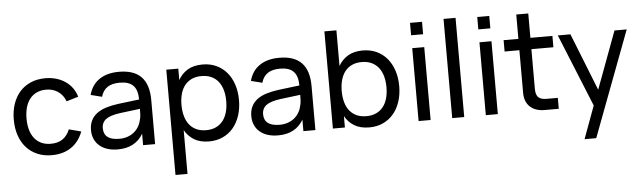

<svg xmlns="http://www.w3.org/2000/svg" viewBox="-55 -956 4728 1417"><g transform="rotate(-5 2308.5 -247.5)"><path d="M297.5 15Q237.5 15 189.8 -5.8Q142 -26.5 108.8 -64Q75.5 -101.5 57.8 -154Q40 -206.5 40 -270Q40 -334.5 58 -387Q76 -439.5 109.2 -476.8Q142.5 -514 190.5 -534.5Q238.5 -555 298.5 -555Q341.5 -555 378.8 -544Q416 -533 445.8 -512.8Q475.5 -492.5 496.8 -463.5Q518 -434.5 528.5 -398L440.5 -371.5Q423 -418.5 385.2 -444.5Q347.5 -470.5 297.5 -470.5Q257.5 -470.5 227 -456.2Q196.5 -442 176 -416Q155.5 -390 145 -353Q134.5 -316 134.5 -270Q134.5 -225 144.8 -188Q155 -151 175.5 -124.8Q196 -98.5 226.5 -84Q257 -69.5 297.5 -69.5Q351 -69.5 385.8 -94Q420.5 -118.5 438.5 -164L528.5 -140.5Q500 -64.5 440.8 -24.8Q381.5 15 297.5 15Z M844 -555Q954.5 -555 1009 -498.2Q1063.5 -441.5 1063.5 -326.5V0H974.5V-85Q946 -35.5 898.8 -10.2Q851.5 15 786 15Q743.5 15 709.2 4Q675 -7 651 -27.8Q627 -48.5 614 -77.8Q601 -107 601 -143.5Q601 -185 616.2 -215.5Q631.5 -246 659.8 -267Q688 -288 728.2 -300.5Q768.5 -313 819 -319.5L974.5 -338.5Q974 -409.5 942 -442Q910 -474.5 843 -474.5Q785.5 -474.5 751.5 -452Q717.5 -429.5 704 -382L621 -403Q641 -477.5 698.2 -516.2Q755.5 -555 844 -555ZM829 -251Q755 -241.5 722 -217.8Q689 -194 689 -149.5Q689 -106 718 -84Q747 -62 804.5 -62Q836 -62 862.8 -70.8Q889.5 -79.5 910.2 -95.5Q931 -111.5 945.2 -134Q959.5 -156.5 966 -184Q972.5 -204.5 973.5 -227Q974.5 -249.5 974.5 -267.5V-269Z M1193.5 240V-540H1282.5V-455.5Q1308.5 -502.5 1352.8 -528.8Q1397 -555 1463 -555Q1519 -555 1564.5 -534Q1610 -513 1642 -475.2Q1674 -437.5 1691.2 -385.2Q1708.5 -333 1708.5 -270.5Q1708.5 -207 1691 -154.5Q1673.5 -102 1641.5 -64.2Q1609.5 -26.5 1564 -5.8Q1518.5 15 1463 15Q1397 15 1352.8 -11.5Q1308.5 -38 1282.5 -84.5V240ZM1448 -69.5Q1490 -69.5 1521 -84.2Q1552 -99 1572.8 -125.5Q1593.5 -152 1603.8 -189Q1614 -226 1614 -270.5Q1614 -316 1603.5 -353Q1593 -390 1572.2 -416Q1551.5 -442 1520.5 -456.2Q1489.5 -470.5 1448 -470.5Q1405.5 -470.5 1374.5 -455.8Q1343.5 -441 1323 -414.8Q1302.5 -388.5 1292.5 -351.8Q1282.5 -315 1282.5 -270.5Q1282.5 -225 1293 -187.8Q1303.5 -150.5 1324.2 -124.2Q1345 -98 1376 -83.8Q1407 -69.5 1448 -69.5Z M2031.5 -555Q2142 -555 2196.5 -498.2Q2251 -441.5 2251 -326.5V0H2162V-85Q2133.5 -35.5 2086.2 -10.2Q2039 15 1973.5 15Q1931 15 1896.8 4Q1862.5 -7 1838.5 -27.8Q1814.5 -48.5 1801.5 -77.8Q1788.5 -107 1788.5 -143.5Q1788.5 -185 1803.8 -215.5Q1819 -246 1847.2 -267Q1875.5 -288 1915.8 -300.5Q1956 -313 2006.5 -319.5L2162 -338.5Q2161.5 -409.5 2129.5 -442Q2097.5 -474.5 2030.5 -474.5Q1973 -474.5 1939 -452Q1905 -429.5 1891.5 -382L1808.5 -403Q1828.5 -477.5 1885.8 -516.2Q1943 -555 2031.5 -555ZM2016.5 -251Q1942.5 -241.5 1909.5 -217.8Q1876.5 -194 1876.5 -149.5Q1876.5 -106 1905.5 -84Q1934.5 -62 1992 -62Q2023.5 -62 2050.2 -70.8Q2077 -79.5 2097.8 -95.5Q2118.5 -111.5 2132.8 -134Q2147 -156.5 2153.5 -184Q2160 -204.5 2161 -227Q2162 -249.5 2162 -267.5V-269Z M2380.5 -720H2469.5V-455.5Q2495.5 -502 2539.8 -528.5Q2584 -555 2650 -555Q2705.5 -555 2751 -534.2Q2796.5 -513.5 2828.5 -475.8Q2860.5 -438 2878 -385.5Q2895.5 -333 2895.5 -269.5Q2895.5 -207 2878.2 -154.8Q2861 -102.5 2829 -64.8Q2797 -27 2751.5 -6Q2706 15 2650 15Q2584 15 2539.8 -11.2Q2495.5 -37.5 2469.5 -84.5V0H2380.5ZM2635 -470.5Q2594 -470.5 2563 -456.2Q2532 -442 2511.2 -415.8Q2490.5 -389.5 2480 -352.5Q2469.5 -315.5 2469.5 -269.5Q2469.5 -225.5 2479.5 -188.5Q2489.5 -151.5 2510 -125.2Q2530.5 -99 2561.5 -84.2Q2592.5 -69.5 2635 -69.5Q2676.5 -69.5 2707.5 -83.8Q2738.5 -98 2759.2 -124Q2780 -150 2790.5 -187Q2801 -224 2801 -269.5Q2801 -314 2790.8 -351Q2780.5 -388 2759.8 -414.5Q2739 -441 2708 -455.8Q2677 -470.5 2635 -470.5Z M3015.5 -635.5V-727.5H3104.5V-635.5ZM3015.5 0V-540H3104.5V0Z M3264.5 0V-735H3353.5V0Z M3513.5 -635.5V-727.5H3602.5V-635.5ZM3513.5 0V-540H3602.5V0Z M3692.5 -540H3802V-720.5H3891V-540H4054V-456H3891V-161.5Q3891 -118.5 3909.5 -99.8Q3928 -81 3970.5 -81H4054V0H3949.5Q3915 0 3887.8 -9.5Q3860.5 -19 3841.2 -37Q3822 -55 3812 -81Q3802 -107 3802 -140V-456H3692.5Z M4224 240 4313 -2 4094 -540H4187.5L4356 -115L4514 -540H4604.5L4310.5 240Z"/></g></svg>

Font: Vela Sans Med
Style: Regular
Weight: 500
Designer: Principal design: Mikhail Sharanda - project Manrope.
Design modification: Ravid Balaliev
Foundry: Mikhail Sharanda
Version: Version 1.001